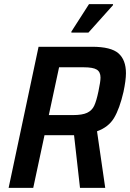

<svg xmlns="http://www.w3.org/2000/svg" viewBox="-20 -916 634 936"><path d="M168 -688H429Q521 -688 557.5 -656Q594 -624 594 -559Q594 -525 582 -468Q563 -386 536 -341Q509 -296 453 -276L493 0H370L341 -257H309H197L142 0H22ZM460 -471Q470 -518 470 -538Q470 -565 452 -576.5Q434 -588 388 -588H268L218 -355H336Q381 -355 404.5 -366Q428 -377 439 -400Q450 -423 460 -471ZM328 -757V-762L414 -896H531V-891L411 -757Z"/></svg>

Font: Saira Semi Condensed Medium
Style: Italic
Weight: 500
Width: 4
Italic angle: -12°
Designer: Hector Gatti with collaboration of the Omnibus-Type team
Foundry: Omnibus-Type
Version: Version 1.001; ttfautohint (v1.8)